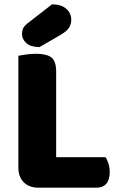

<svg xmlns="http://www.w3.org/2000/svg" viewBox="-20 -866 553 889"><path d="M158 3Q115 3 90 -22Q65 -47 65 -90V-608Q77 -610 100 -613.5Q123 -617 146 -617Q196 -617 218 -600Q240 -583 240 -534V-138H469Q476 -127 482 -109Q488 -91 488 -70Q488 -33 472 -15Q456 3 428 3ZM221 -846Q263 -846 286.5 -825.5Q310 -805 310 -775Q310 -755 300.5 -739Q291 -723 263 -706L163 -648Q123 -648 102.5 -666Q82 -684 82 -708Q82 -720 85.5 -731Q89 -742 105 -756Z"/></svg>

Font: Baloo Bhai 2 ExtraBold
Style: Regular
Weight: 800
Designer: Supriya Tembe, Noopur Datye and Ek Type
Foundry: Ek Type
Version: Version 1.640;PS 1.000;hotconv 16.6.51;makeotf.lib2.5.65220;